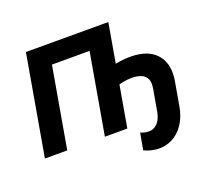

<svg xmlns="http://www.w3.org/2000/svg" viewBox="-146 -883 1370 1261"><g transform="rotate(-20 539.0 -252.5)"><path d="M154 -700H730L608 0H451.2L549.4 -564H286.4L188.2 0H32ZM686 57Q704.6 64 724.6 66Q764.8 69.8 793 42.8Q821.2 15.8 830.4 -37.8L856.6 -186.4Q866.4 -241 844.3 -269.1Q822.2 -297.2 769.4 -302Q721 -306.8 653.4 -289.2L677 -425Q716.8 -433 753.5 -435.5Q790.2 -438 820.2 -435.2Q927.8 -426 977.5 -359.5Q1027.2 -293 1007.8 -183.4L979.6 -21.6Q967.6 49.2 933.8 99.7Q900 150.2 850.4 174.6Q800.8 199 743.6 194Q697.2 189.8 657 170.2L677.8 54Z"/></g></svg>

Font: Fixel Italic Variable Display Thin
Style: Italic
Weight: 100
Italic angle: -10°
Designer: AlfaBravo + MacPaw
Foundry: Kyrylo Tkachov, Marchela Mozhyna, Serhii Makarenko, Maria Weinstein, Zakhar Kryvoshyya
Version: Version 1.210;Glyphs 3.2 (3217)